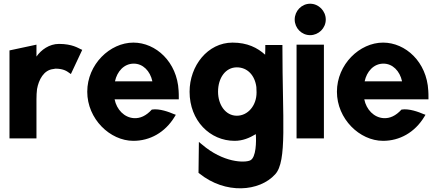

<svg xmlns="http://www.w3.org/2000/svg" viewBox="-20 -734 2354 1032"><path d="M422 -466 413 -470C401 -475 369 -498 297 -498C245 -498 201 -466 176 -430V-494L31 -463V10H176V-201C176 -220 177 -237 179 -255C188 -305 215 -358 267 -363C270 -363 275 -365 278 -365C324 -365 342 -349 351 -343L361 -336Z M596 -200H941V-210C941 -222 941 -235 940 -247C932 -401 818 -505 697 -505C571 -505 449 -388 449 -241C449 -95 571 23 697 23C785 23 867 -21 919 -107L925 -117L914 -121C891 -131 837 -152 796 -145C765 -111 733 -97 700 -99C648 -102 607 -145 596 -200ZM799 -297H598C609 -349 646 -392 699 -392C748 -392 787 -353 799 -297Z M1253 -112C1192 -112 1152 -171 1152 -241C1152 -315 1192 -372 1253 -372C1310 -372 1350 -329 1358 -266C1358 -257 1359 -246 1359 -237C1359 -166 1312 -112 1253 -112ZM1459 203C1524 133 1498 -91 1498 -482V-492H1406V-482C1406 -474 1406 -455 1405 -440C1364 -477 1310 -505 1230 -505C1096 -505 999 -380 999 -241C999 -85 1109 23 1241 23C1284 23 1320 8 1355 -13C1358 26 1357 113 1325 128C1295 142 1180 141 1065 42L1049 29L1047 195L1051 198C1192 312 1375 296 1459 203Z M1564 -629C1564 -583 1601 -545 1647 -545C1692 -545 1731 -582 1731 -629C1731 -675 1693 -714 1647 -714C1601 -714 1564 -675 1564 -629ZM1721 10V-494H1574V10Z M1938 -200H2283V-210C2283 -222 2283 -235 2282 -247C2274 -401 2160 -505 2039 -505C1913 -505 1791 -388 1791 -241C1791 -95 1913 23 2039 23C2127 23 2209 -21 2261 -107L2267 -117L2256 -121C2233 -131 2179 -152 2138 -145C2107 -111 2075 -97 2042 -99C1990 -102 1949 -145 1938 -200ZM2141 -297H1940C1951 -349 1988 -392 2041 -392C2090 -392 2129 -353 2141 -297Z"/></svg>

Font: Bluebird
Style: SfBdNrw
Weight: 700
Designer: Jasper
Foundry: Cannot Into Space Fonts
Version: Version 0.98